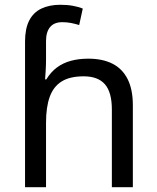

<svg xmlns="http://www.w3.org/2000/svg" viewBox="-20 -785 657 805"><path d="M85 -611Q85 -665 102.5 -699Q120 -733 153.5 -749Q187 -765 233 -765Q262 -765 286.5 -760.5Q311 -756 327 -749L312 -680Q296 -685 278.5 -688.5Q261 -692 241 -692Q207 -692 190 -671.5Q173 -651 173 -613V-535Q173 -513 171.5 -488Q170 -463 169 -452H174Q193 -483 218.5 -502Q244 -521 277 -530Q310 -539 350 -539Q410 -539 451.5 -518Q493 -497 515 -453.5Q537 -410 537 -343V0H449V-326Q449 -398 420 -431.5Q391 -465 331 -465Q273 -465 238.5 -443.5Q204 -422 188.5 -379Q173 -336 173 -271V0H85Z"/></svg>

Font: ubangla15
Style: Book
Weight: 400
Designer: Jelle Bosma - Monotype Design Team
Foundry: Monotype Imaging Inc.
Version: Version 2.003